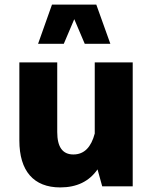

<svg xmlns="http://www.w3.org/2000/svg" viewBox="-20 -817 667 842"><path d="M64.9 -200.7C64.9 -67.4 127.4 4.9 244.1 4.9C316.9 4.9 371.1 -21.5 407.7 -74.2L428.2 0H562V-543.5H395.5V-231.4C379.9 -172.4 350.1 -139.6 301.8 -139.6C254.4 -139.6 231 -172.4 231 -237.8V-543.5H64.9ZM402.3 -796.9H208L147 -625H259.8L305.7 -732.9L351.6 -625H463.9Z"/></svg>

Font: Estedad ExtraBold
Style: Regular
Weight: 800
Designer: Amin Abedi
Version: Version 7.3